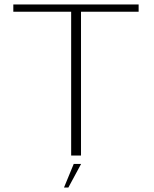

<svg xmlns="http://www.w3.org/2000/svg" viewBox="-20 -695 686 858"><path d="M298 0H342V-642.5H599.5V-675H39.5V-642.5H298ZM266 143H285.5L342.5 37.5H309.5Z"/></svg>

Font: Anybody SemiExpanded ExtraLight
Style: Regular
Weight: 250
Width: 6
Version: Version 1.113;gftools[0.9.25]